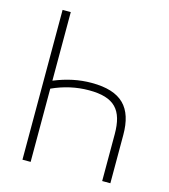

<svg xmlns="http://www.w3.org/2000/svg" viewBox="-107 -799 778 884"><g transform="rotate(15 281.5 -357.0)"><path d="M121 -714H82V0H121V-349C178 -375 236 -388 296 -388C418 -388 462 -338 462 -223V0H501V-230C501 -360 442 -424 299 -424C239 -424 182 -412 121 -387Z"/></g></svg>

Font: Noto Sans Mono SemiCondensed ExtraLight
Style: Regular
Weight: 200
Width: 4
Designer: Monotype Design Team
Foundry: Monotype Imaging Inc.
Version: Version 2.014